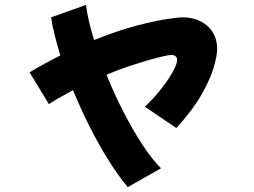

<svg xmlns="http://www.w3.org/2000/svg" viewBox="-20 -683 1040 786"><path d="M503 83Q462 34 422 -30.5Q382 -95 345.5 -167.5Q309 -240 279 -314Q255 -301 230 -287Q205 -273 180 -257L101 -387Q133 -406 165 -423.5Q197 -441 227 -456Q214 -499 204 -538.5Q194 -578 189 -612L332 -663Q336 -631 344.5 -594.5Q353 -558 365 -519Q465 -559 542.5 -579Q620 -599 667.5 -605.5Q715 -612 725 -612Q790 -612 829.5 -576.5Q869 -541 869 -482Q869 -456 855 -407.5Q841 -359 804.5 -295Q768 -231 702 -159L573 -246Q609 -280 639 -318Q669 -356 687 -388.5Q705 -421 705 -437Q705 -458 680 -458Q671 -458 645.5 -452Q620 -446 585 -436Q551 -426 508 -412Q465 -398 416 -377Q447 -300 485 -226Q523 -152 562.5 -91.5Q602 -31 639 6Z"/></svg>

Font: Mochiy Pop One
Style: Regular
Weight: 400
Designer: FONTDASU
Foundry: FONTDASU / Google Inc. / Adobe
Version: Version 2.000